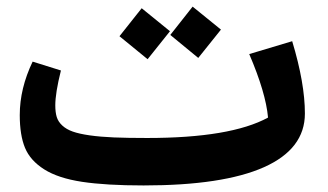

<svg xmlns="http://www.w3.org/2000/svg" viewBox="-20 -546 996 583"><path d="M650.9 -456.1 582 -370.1 497.1 -439.9 564.9 -525.9ZM496.1 -451.2 428.2 -366.2 342.8 -436 410.2 -521ZM867.2 -420.9Q905.8 -293.5 905.8 -201.2Q905.8 -93.8 781.5 -38.3Q657.2 17.1 416 17.1Q301.8 17.1 229.2 6.1Q156.7 -4.9 114.3 -31.7Q71.8 -58.6 55.9 -97.2Q40 -135.7 40 -196.8Q40 -277.3 79.1 -358.9L165 -332Q147.9 -263.7 147.9 -226.1Q147.9 -205.1 152.3 -190.7Q156.7 -176.3 169.2 -164.8Q181.6 -153.3 200.9 -146.5Q220.2 -139.6 252.4 -135Q284.7 -130.4 325.9 -128.7Q367.2 -127 426.8 -127Q680.2 -127 793.9 -189Q787.1 -264.6 736.8 -381.8Z"/></svg>

Font: FiraGO SemiBold
Style: Italic
Weight: 600
Italic angle: -8°
Designer: bBox Type GmbH
Foundry: bBox Type GmbH
Version: Version 1.001;PS 001.001;hotconv 1.0.88;makeotf.lib2.5.64775